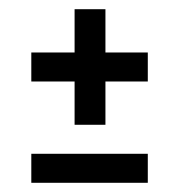

<svg xmlns="http://www.w3.org/2000/svg" viewBox="-20 -557 389 417"><path d="M142 -286V-380H48V-443H142V-537H209V-443H301V-380H209V-286ZM48 -160V-223H301V-160Z"/></svg>

Font: Bricolage Grotesque 10pt Condensed Light
Style: Regular
Weight: 300
Width: 3
Designer: Mathieu Triay
Foundry: Atelier Triay
Version: Version 1.000; ttfautohint (v1.8.4.7-5d5b);gftools[0.9.32]